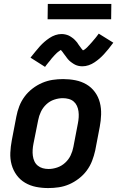

<svg xmlns="http://www.w3.org/2000/svg" viewBox="-20 -944 596 976"><path d="M225 12Q193 12 163 6Q133 0 107.5 -15Q82 -30 64.5 -54Q47 -78 39 -107Q31 -136 32.5 -168Q34 -200 40 -231L63 -351Q68 -378 78 -404Q88 -430 105 -453Q122 -476 145.5 -494Q169 -512 195 -523Q221 -534 247.5 -538Q274 -542 301 -542Q333 -542 363.5 -536Q394 -530 419.5 -515Q445 -500 462.5 -476Q480 -452 487.5 -423Q495 -394 494 -362Q493 -330 487 -299L464 -179Q458 -152 448 -126Q438 -100 421 -77Q404 -54 380.5 -36Q357 -18 331.5 -7Q306 4 279 8Q252 12 225 12ZM227 -85Q248 -85 270.5 -92.5Q293 -100 311 -116.5Q329 -133 339 -154Q349 -175 353 -197L376 -317Q379 -332 380 -347.5Q381 -363 379 -378Q377 -393 371 -406Q365 -419 354.5 -428Q344 -437 329.5 -441Q315 -445 299 -445Q278 -445 255.5 -437.5Q233 -430 215.5 -413.5Q198 -397 188 -376Q178 -355 174 -333L150 -213Q147 -198 146 -182.5Q145 -167 147 -152Q149 -137 155 -124Q161 -111 172 -102Q183 -93 197 -89Q211 -85 227 -85ZM209 -604 135 -651Q149 -668 160.5 -682.5Q172 -697 183 -709Q194 -721 205.5 -731Q217 -741 231 -750.5Q245 -760 261 -765.5Q277 -771 293 -771Q298 -771 302.5 -770.5Q307 -770 311.5 -769Q316 -768 321 -766.5Q326 -765 330 -763Q334 -761 338 -758.5Q342 -756 345.5 -753.5Q349 -751 353 -748Q357 -745 360 -741.5Q363 -738 366.5 -734.5Q370 -731 372.5 -727.5Q375 -724 377 -720.5Q379 -717 381.5 -714Q384 -711 387.5 -706Q391 -701 394 -697Q397 -693 400 -690Q403 -687 403 -685H398Q398 -686 402 -688Q406 -690 409.5 -692Q413 -694 416.5 -697.5Q420 -701 422 -702.5Q424 -704 425.5 -706Q427 -708 429 -710Q431 -712 433.5 -714.5Q436 -717 438 -719.5Q440 -722 442.5 -724.5Q445 -727 447.5 -730Q450 -733 452.5 -736Q455 -739 458 -742.5Q461 -746 464 -749.5Q467 -753 470 -757Q473 -761 476 -765Q479 -769 482 -773L556 -727Q543 -709 531 -694.5Q519 -680 508.5 -668.5Q498 -657 486.5 -647Q475 -637 461 -627.5Q447 -618 431 -612.5Q415 -607 399 -607Q394 -607 389 -607.5Q384 -608 379.5 -609Q375 -610 370.5 -611.5Q366 -613 362 -615Q358 -617 354 -619.5Q350 -622 346.5 -624.5Q343 -627 339 -630Q335 -633 331.5 -636.5Q328 -640 325 -643.5Q322 -647 319.5 -650.5Q317 -654 314.5 -657.5Q312 -661 309.5 -664Q307 -667 303.5 -672Q300 -677 297.5 -680.5Q295 -684 291.5 -687.5Q288 -691 288 -692Q289 -693 289 -693H290Q291 -693 292.5 -693Q294 -693 293 -692L289 -690Q286 -688 282.5 -685.5Q279 -683 275 -680Q271 -677 269.5 -675.5Q268 -674 266 -672Q264 -670 262 -668Q260 -666 257.5 -663.5Q255 -661 253 -658.5Q251 -656 248.5 -653.5Q246 -651 243.5 -648Q241 -645 238.5 -641.5Q236 -638 233.5 -635Q231 -632 227.5 -628Q224 -624 221.5 -620.5Q219 -617 215.5 -613Q212 -609 209 -604ZM545 -846H222L223 -924H546Z"/></svg>

Font: Lode
Style: Bold Italic
Weight: 700
Italic angle: -11°
Monospace: yes
Designer: Belleve Invis
Foundry: Belleve Invis
Version: Version 29.2.0; ttfautohint (v1.8.3)